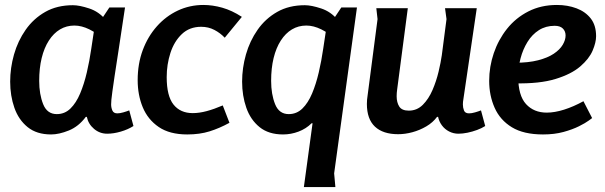

<svg xmlns="http://www.w3.org/2000/svg" viewBox="-20 -530 2437 774"><path d="M421 -500H484Q469 -398 458.5 -331Q448 -264 442 -223.5Q436 -183 433 -161Q430 -139 429 -128Q428 -117 428 -109Q428 -96 433 -84.5Q438 -73 453 -73Q463 -73 477 -77Q491 -81 501 -85L518 -22Q496 -8 467 0.5Q438 9 412 9Q382 9 359 -10.5Q336 -30 330 -59H326Q297 -20 257.5 -4Q218 12 186 12Q128 12 91.5 -17.5Q55 -47 38 -95.5Q21 -144 21 -201Q21 -256 36.5 -310.5Q52 -365 83.5 -410Q115 -455 162.5 -482Q210 -509 274 -509Q300 -509 339.5 -496Q379 -483 406 -450V-365Q338 -427 280 -427Q248 -427 222 -411.5Q196 -396 177 -366.5Q158 -337 148 -296Q138 -255 138 -204Q138 -150 154 -110Q170 -70 209 -70Q241 -70 264 -92.5Q287 -115 303 -153Q319 -191 330 -238Q341 -285 348 -334L359 -407Z M886 -378Q868 -397 844 -409.5Q820 -422 791 -422Q744 -422 713 -392.5Q682 -363 667 -316.5Q652 -270 652 -219Q652 -143 679.5 -108.5Q707 -74 757 -74Q783 -74 813 -82Q843 -90 878 -105L905 -35Q865 -13 825 -0.5Q785 12 735 12Q664 12 620 -18Q576 -48 555.5 -97.5Q535 -147 535 -207Q535 -273 555.5 -328Q576 -383 612.5 -424Q649 -465 697 -487.5Q745 -510 800 -510Q837 -510 876 -499Q915 -488 955 -462Z M1356 -500H1419L1327 169L1332 224H1205L1240 -33H1236Q1214 -11 1183.5 0.5Q1153 12 1121 12Q1063 12 1026.5 -17.5Q990 -47 973 -95.5Q956 -144 956 -201Q956 -256 971.5 -310.5Q987 -365 1018.5 -410Q1050 -455 1097.5 -482Q1145 -509 1209 -509Q1235 -509 1274.5 -496Q1314 -483 1341 -450V-365Q1273 -427 1215 -427Q1183 -427 1157 -411.5Q1131 -396 1112 -366.5Q1093 -337 1083 -296Q1073 -255 1073 -204Q1073 -150 1089 -110Q1105 -70 1144 -70Q1176 -70 1199 -92.5Q1222 -115 1238 -153Q1254 -191 1265 -238Q1276 -285 1283 -334L1294 -407Z M1624 -497 1581 -169Q1580 -162 1579.5 -155.5Q1579 -149 1579 -142Q1579 -117 1589.5 -100.5Q1600 -84 1628 -84Q1661 -84 1684.5 -107.5Q1708 -131 1723.5 -167Q1739 -203 1748 -241Q1757 -279 1761 -307L1780 -453L1774 -497H1902L1848 -130Q1847 -125 1846.5 -119.5Q1846 -114 1846 -109Q1846 -96 1850.5 -84.5Q1855 -73 1871 -73Q1881 -73 1895 -77Q1909 -81 1919 -85L1936 -22Q1922 -13 1903 -6Q1884 1 1864.5 5Q1845 9 1828 9Q1808 9 1790.5 0Q1773 -9 1761.5 -24.5Q1750 -40 1746 -59H1742Q1725 -36 1698.5 -20.5Q1672 -5 1642.5 3Q1613 11 1585 11Q1524 11 1491.5 -19.5Q1459 -50 1459 -111Q1459 -128 1462 -146L1502 -453L1497 -497Z M2225 -510Q2268 -510 2304 -496.5Q2340 -483 2361.5 -455.5Q2383 -428 2383 -384Q2383 -359 2369 -326Q2355 -293 2319 -262Q2283 -231 2219 -211.5Q2155 -192 2056 -194V-277Q2110 -277 2149 -287Q2188 -297 2212.5 -313.5Q2237 -330 2248.5 -349.5Q2260 -369 2260 -387Q2260 -404 2249 -415Q2238 -426 2216 -426Q2180 -426 2152.5 -408.5Q2125 -391 2106.5 -361Q2088 -331 2078.5 -295Q2069 -259 2069 -221Q2069 -145 2100.5 -110.5Q2132 -76 2184 -76Q2216 -76 2254 -88Q2292 -100 2332 -122L2367 -54Q2367 -54 2353.5 -44Q2340 -34 2314 -21Q2288 -8 2251.5 2Q2215 12 2169 12Q2091 12 2043.5 -17Q1996 -46 1974 -95.5Q1952 -145 1952 -204Q1952 -261 1970.5 -315.5Q1989 -370 2024 -414Q2059 -458 2110 -484Q2161 -510 2225 -510Z"/></svg>

Font: Rosario Light
Style: Bold Italic
Weight: 700
Italic angle: -8.05°
Version: Version 1.101; ttfautohint (v1.8.1.43-b0c9)